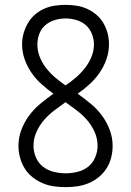

<svg xmlns="http://www.w3.org/2000/svg" viewBox="-20 -763 540 791"><path d="M250 8Q274 8 298.5 4.5Q323 1 345.5 -8.5Q368 -18 387 -33.5Q406 -49 419 -69.5Q432 -90 438 -114Q444 -138 444 -162Q444 -196 432 -228Q420 -260 400 -287Q380 -314 354 -335.5Q328 -357 300 -377Q326 -395 349 -416Q372 -437 390 -463Q408 -489 418.5 -519Q429 -549 429 -580Q429 -603 423.5 -625Q418 -647 406.5 -667Q395 -687 377.5 -702Q360 -717 339 -726.5Q318 -736 295.5 -739.5Q273 -743 250 -743Q227 -743 204.5 -739.5Q182 -736 161 -726.5Q140 -717 123 -702Q106 -687 94.5 -667Q83 -647 77 -625Q71 -603 71 -580Q71 -549 81.5 -519Q92 -489 110 -463Q128 -437 151.5 -416Q175 -395 200 -377Q172 -357 146 -335.5Q120 -314 100 -287Q80 -260 68 -228Q56 -196 56 -162Q56 -138 62.5 -114Q69 -90 81.5 -69.5Q94 -49 113.5 -33.5Q133 -18 155 -8.5Q177 1 201.5 4.5Q226 8 250 8ZM250 -49Q226 -49 201.5 -55Q177 -61 157.5 -76Q138 -91 128 -114.5Q118 -138 118 -163Q118 -192 130 -219Q142 -246 161 -268Q180 -290 203 -307.5Q226 -325 250 -342Q274 -325 297 -307.5Q320 -290 339 -268Q358 -246 370 -219Q382 -192 382 -163Q382 -138 372 -114.5Q362 -91 343 -76Q324 -61 299.5 -55Q275 -49 250 -49ZM250 -713V-725ZM250 -411Q228 -426 207.5 -443.5Q187 -461 170.5 -482Q154 -503 144 -528Q134 -553 134 -579Q134 -602 142 -623.5Q150 -645 167 -659.5Q184 -674 206 -680.5Q228 -687 250 -687Q272 -687 294.5 -680.5Q317 -674 333.5 -659.5Q350 -645 358.5 -623.5Q367 -602 367 -579Q367 -553 356.5 -528Q346 -503 329.5 -482Q313 -461 292.5 -443.5Q272 -426 250 -411Z"/></svg>

Font: Iosevka SS09 Light
Style: Regular
Weight: 300
Monospace: yes
Designer: Belleve Invis
Foundry: Belleve Invis
Version: Version 5.2.1; ttfautohint (v1.8.3)